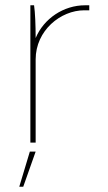

<svg xmlns="http://www.w3.org/2000/svg" viewBox="-20 -540 410 727"><path d="M95 0H115V-315C115 -425 210 -501 299 -501C302 -501 315 -501 318 -501V-520H302C221 -520 146 -470 115 -396C115 -444 113 -493 109 -520H95ZM53 167H68L115 34H93Z"/></svg>

Font: Fixel Text Thin
Style: Regular
Weight: 100
Width: 4
Designer: AlfaBravo + MacPaw
Foundry: Kyrylo Tkachov, Marchela Mozhyna, Serhii Makarenko, Maria Weinstein, Zakhar Kryvoshyya
Version: Version 1.211